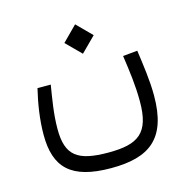

<svg xmlns="http://www.w3.org/2000/svg" viewBox="-94 -534 773 791"><g transform="rotate(-15 293.0 -138.5)"><path d="M285.6 167C448.7 167 532.7 107.9 532.7 -76.7C532.7 -140.6 522.5 -209.5 513.7 -272.5L451.7 -266.6C461.4 -198.7 470.2 -136.7 470.2 -67.9C470.2 66.9 418.9 102.1 291.5 102.1C159.2 102.1 112.8 67.9 112.8 -45.4C112.8 -110.4 124 -171.4 133.3 -230H76.7C62 -168.5 51.3 -102.1 51.3 -37.1C51.3 101.1 113.3 167 285.6 167ZM294.4 -318.4 356.9 -380.9 294.4 -443.8 231.9 -380.9Z"/></g></svg>

Font: Cascadia Mono Light
Style: Regular
Weight: 300
Monospace: yes
Designer: Aaron Bell
Foundry: Saja Typeworks
Version: Version 2404.023